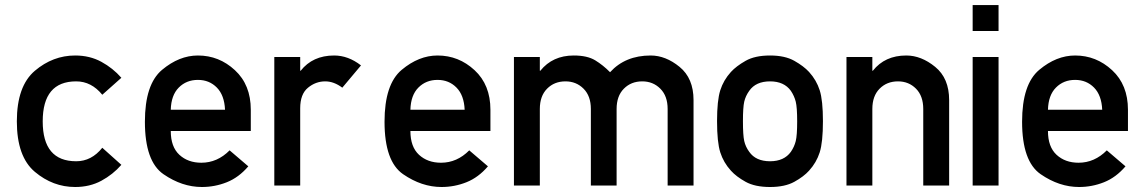

<svg xmlns="http://www.w3.org/2000/svg" viewBox="-20 -731 4514 757"><path d="M383.3 -148.4 458.5 -81.1Q425.3 -43 379.6 -18.3Q334 6.3 276.4 6.3Q188.5 6.3 117.4 -53.5Q46.4 -113.3 46.4 -252.4Q46.4 -391.6 117.4 -451.9Q188.5 -512.2 276.4 -512.2Q334 -512.2 379.6 -487.3Q425.3 -462.4 458.5 -424.3L383.3 -357.4Q340.3 -410.2 280.3 -410.2Q148.4 -410.2 148.4 -252.4Q148.4 -95.2 280.3 -95.2Q340.8 -95.2 383.3 -148.4Z M968.8 -214.4H653.3Q653.3 -151.9 687.3 -120.6Q721.2 -89.4 773.9 -89.4Q836.9 -89.4 885.3 -138.2L959 -75.2Q921.4 -31.2 874.3 -12.5Q827.1 6.3 775.9 6.3Q697.8 6.3 624.5 -44.2Q551.3 -94.7 551.3 -251Q551.3 -398.9 618.9 -455.6Q686.5 -512.2 760.3 -512.2Q843.8 -512.2 906.2 -454.3Q968.8 -396.5 968.8 -298.3ZM653.3 -298.3H867.2Q864.7 -355.5 835 -385.7Q805.2 -416 760.3 -416Q714.8 -416 684.8 -385.7Q654.8 -355.5 653.3 -298.3Z M1061.5 0.5V-506.3H1163.6V-452.1H1165.5Q1212.9 -512.2 1297.4 -512.2Q1353 -512.2 1403.3 -473.1L1329.6 -385.3Q1296.4 -410.2 1262.2 -410.2Q1224.6 -410.2 1194.1 -385Q1163.6 -359.9 1163.6 -304.2V0.5Z M1913.6 -214.4H1598.1Q1598.1 -151.9 1632.1 -120.6Q1666 -89.4 1718.8 -89.4Q1781.7 -89.4 1830.1 -138.2L1903.8 -75.2Q1866.2 -31.2 1819.1 -12.5Q1772 6.3 1720.7 6.3Q1642.6 6.3 1569.3 -44.2Q1496.1 -94.7 1496.1 -251Q1496.1 -398.9 1563.7 -455.6Q1631.3 -512.2 1705.1 -512.2Q1788.6 -512.2 1851.1 -454.3Q1913.6 -396.5 1913.6 -298.3ZM1598.1 -298.3H1812Q1809.6 -355.5 1779.8 -385.7Q1750 -416 1705.1 -416Q1659.7 -416 1629.6 -385.7Q1599.6 -355.5 1598.1 -298.3Z M2006.3 0.5V-506.3H2108.4V-452.1H2110.4Q2158.7 -512.2 2242.2 -512.2Q2295.4 -512.2 2326.7 -493.2Q2357.9 -474.1 2385.3 -446.3Q2445.3 -512.2 2545.4 -512.2Q2604.5 -512.2 2659.4 -467.3Q2714.4 -422.4 2714.4 -336.4V0.5H2612.3V-301.3Q2612.3 -352.5 2583.5 -381.3Q2554.7 -410.2 2512.2 -410.2Q2468.3 -410.2 2439.7 -381.3Q2411.1 -352.5 2411.1 -301.3V0.5H2309.6V-301.3Q2309.6 -352.5 2280.8 -381.3Q2252 -410.2 2209.5 -410.2Q2165.5 -410.2 2137 -381.3Q2108.4 -352.5 2108.4 -301.3V0.5Z M2807.1 -253.4Q2807.1 -335 2819.8 -375Q2832.5 -415 2861.8 -447.3Q2882.8 -470.2 2919.7 -491.2Q2956.5 -512.2 3016.1 -512.2Q3074.7 -512.2 3111.8 -491.2Q3148.9 -470.2 3169.9 -447.3Q3199.2 -415 3211.9 -375Q3224.6 -335 3224.6 -253.4Q3224.6 -170.4 3211.9 -130.4Q3199.2 -90.3 3169.9 -58.1Q3148.9 -34.7 3111.8 -14.2Q3074.7 6.3 3016.1 6.3Q2956.5 6.3 2919.7 -14.2Q2882.8 -34.7 2861.8 -58.1Q2832.5 -90.3 2819.8 -130.4Q2807.1 -170.4 2807.1 -253.4ZM3123 -252.4Q3123 -307.6 3117.4 -330.1Q3111.8 -352.5 3098.1 -373Q3071.3 -410.2 3016.1 -410.2Q2960 -410.2 2934.1 -373Q2919.4 -352.5 2914.3 -330.1Q2909.2 -307.6 2909.2 -253.4Q2909.2 -197.8 2914.3 -175Q2919.4 -152.3 2934.1 -132.3Q2960 -95.2 3016.1 -95.2Q3071.3 -95.2 3098.1 -132.3Q3111.8 -152.3 3117.4 -174.8Q3123 -197.3 3123 -252.4Z M3317.4 0.5V-506.3H3419.4V-452.1H3421.4Q3468.8 -512.2 3553.2 -512.2Q3612.3 -512.2 3667.2 -467.3Q3722.2 -422.4 3722.2 -336.4V0.5H3620.1V-301.3Q3620.1 -352.5 3591.6 -381.3Q3563 -410.2 3520.5 -410.2Q3476.6 -410.2 3448 -381.3Q3419.4 -352.5 3419.4 -301.3V0.5Z M3814.9 0.5V-506.3H3917V0.5ZM3814.9 -608.9V-710.9H3917V-608.9Z M4427.2 -214.4H4111.8Q4111.8 -151.9 4145.8 -120.6Q4179.7 -89.4 4232.4 -89.4Q4295.4 -89.4 4343.8 -138.2L4417.5 -75.2Q4379.9 -31.2 4332.8 -12.5Q4285.6 6.3 4234.4 6.3Q4156.2 6.3 4083 -44.2Q4009.8 -94.7 4009.8 -251Q4009.8 -398.9 4077.4 -455.6Q4145 -512.2 4218.8 -512.2Q4302.2 -512.2 4364.7 -454.3Q4427.2 -396.5 4427.2 -298.3ZM4111.8 -298.3H4325.7Q4323.2 -355.5 4293.5 -385.7Q4263.7 -416 4218.8 -416Q4173.3 -416 4143.3 -385.7Q4113.3 -355.5 4111.8 -298.3Z"/></svg>

Font: Alte DIN 1451 Mittelschrift
Style: Regular
Weight: 400
Designer: Peter Wiegel
Foundry: Peter Wiegel
Version: Version 1.002 September 20, 2019